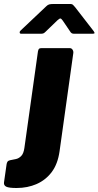

<svg xmlns="http://www.w3.org/2000/svg" viewBox="-115 -771 493 961"><path d="M183 -13Q174 50 144 90Q114 130 68.5 150Q23 170 -32 170Q-70 170 -83.5 163.5Q-97 157 -95 142L-82 51Q-81 44 -77.5 38.5Q-74 33 -65 31L-35 25Q-21 22 -9 10Q3 -2 7 -30L75 -514Q77 -524 80.5 -527Q84 -530 92 -530H235Q243 -530 248 -522.5Q253 -515 252 -506L183 -13ZM235 -615 199 -668Q192 -678 187.5 -678.5Q183 -679 172 -669L113 -612Q106 -605 101 -603.5Q96 -602 86 -602H-8Q-16 -602 -16.5 -608Q-17 -614 -11 -619L117 -740Q124 -747 131.5 -749Q139 -751 152 -751H237Q247 -751 252 -745Q257 -739 261 -735L354 -615Q360 -606 357.5 -604Q355 -602 345 -602H256Q248 -602 243.5 -605Q239 -608 235 -615Z"/></svg>

Font: Libre Franklin ExtraBold
Style: Italic
Weight: 800
Italic angle: -8°
Designer: Pablo Impallari, Rodrigo Fuenzalida, Nhung Nguyen
Foundry: Impallari Type
Version: Version 3.000